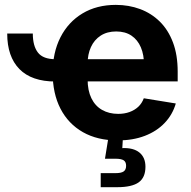

<svg xmlns="http://www.w3.org/2000/svg" viewBox="-20 -570 791 794"><path d="M209.5 -232.9Q110.8 -232.9 60.3 -284.4Q9.8 -335.9 9.8 -431.2H115.7Q115.7 -379.9 137 -352.5Q158.2 -325.2 209.5 -325.2ZM466.3 10.7Q383.3 10.7 323 -23.4Q262.7 -57.6 230.2 -120.4Q197.8 -183.1 197.8 -268.6Q197.8 -352.5 230 -415.8Q262.2 -479 321 -514.4Q379.9 -549.8 459 -549.8Q512.7 -549.8 559.3 -532.5Q606 -515.1 640.9 -480.7Q675.8 -446.3 695.3 -394.5Q714.8 -342.8 714.8 -273.9V-233.4H256.8V-325.2H643.6L575.7 -300.8Q575.7 -343.3 562.5 -374.3Q549.3 -405.3 523.7 -422.6Q498 -439.9 460.4 -439.9Q422.9 -439.9 396.2 -422.6Q369.6 -405.3 356 -375.2Q342.3 -345.2 342.3 -306.6V-242.2Q342.3 -195.8 357.9 -163.8Q373.5 -131.8 402.1 -115.5Q430.7 -99.1 468.8 -99.1Q494.6 -99.1 515.6 -106.7Q536.6 -114.3 551.8 -128.4Q566.9 -142.6 574.7 -163.6L707 -142.1Q693.8 -96.2 661.1 -61.8Q628.4 -27.3 579.1 -8.3Q529.8 10.7 466.3 10.7ZM396.5 204.1V146H458Q481.4 146 491.5 138.9Q501.5 131.8 501.5 115.7Q501.5 99.6 491.5 93Q481.4 86.4 458 86.4H414.1L431.6 -21.5H488.3V0L485.8 42.5Q531.7 40.5 556.6 60.8Q581.5 81.1 581.5 119.6Q581.5 164.1 553.5 184.1Q525.4 204.1 464.8 204.1Z"/></svg>

Font: Inter 16pt
Style: Bold
Weight: 700
Version: Version 4.001;git-66647c0bb